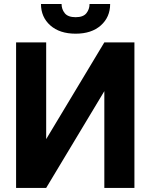

<svg xmlns="http://www.w3.org/2000/svg" viewBox="-20 -918 740 938"><path d="M205.6 -238.3 489.7 -710.9H636.7V0H489.7V-472.7L205.6 0H58.6V-710.9H205.6ZM417.5 -898.4H518.1Q518.1 -834.5 472.7 -793.9Q427.2 -753.4 349.6 -753.4Q271.5 -753.4 225.8 -793.9Q180.2 -834.5 180.2 -898.4H280.8Q280.8 -873 296.4 -853.5Q312 -834 349.6 -834Q386.7 -834 402.1 -853.5Q417.5 -873 417.5 -898.4Z"/></svg>

Font: RobotoDEMO
Style: Regular
Weight: 400
Designer: Christian Robertson
Foundry: Google
Version: Version 2.136